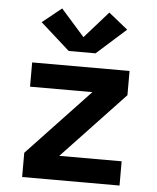

<svg xmlns="http://www.w3.org/2000/svg" viewBox="-54 -821 709 868"><g transform="rotate(5 300.0 -387.5)"><path d="M79 0V-110L362 -410H79V-520H521V-410L238 -110H521V0ZM239 -586 106 -705 193 -775 300 -654 407 -775 494 -705 418 -637 361 -586Z"/></g></svg>

Font: Iosevka Custom XBdEx
Style: Regular
Weight: 800
Width: 7
Monospace: yes
Designer: Belleve Invis
Foundry: Belleve Invis
Version: Version 11.2.4; ttfautohint (v1.8.4)